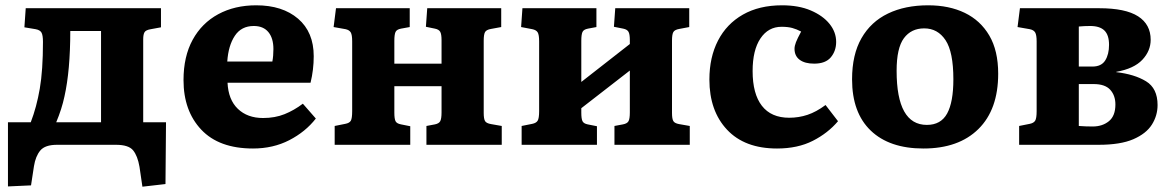

<svg xmlns="http://www.w3.org/2000/svg" viewBox="-20 -546 4419 724"><path d="M517 158 506 83Q499 42 482 21Q465 0 417 0H195Q150 0 132 21.5Q114 43 108 81L97 153L10 157V-85H96Q118 -142 130 -211.5Q142 -281 142 -388Q142 -413 136.5 -423Q131 -433 114 -436L72 -443L77 -515H587V-443L549 -436Q530 -433 525 -424.5Q520 -416 520 -398V-85H606L604 148ZM192 -85H361V-429H245Q245 -280 223 -182Q213 -135 192 -85Z M934 14Q806 14 739 -57Q672 -128 672 -244Q672 -333 706.5 -396Q741 -459 803 -492.5Q865 -526 946 -526Q1045 -526 1104 -475.5Q1163 -425 1163 -334Q1163 -283 1151 -234H838Q841 -170 877 -135.5Q913 -101 972 -101Q1017 -101 1053 -115.5Q1089 -130 1122 -155L1171 -99Q1132 -49 1071 -17.5Q1010 14 934 14ZM837 -314H1007Q1011 -335 1011 -361Q1011 -402 992 -425Q973 -448 937 -448Q890 -448 865.5 -411Q841 -374 837 -314Z M1242 0V-71L1282 -79Q1298 -82 1303 -91Q1308 -100 1308 -127V-390Q1308 -415 1302.5 -424Q1297 -433 1283 -436L1238 -444L1247 -515H1525V-444L1492 -438Q1476 -435 1471.5 -425.5Q1467 -416 1467 -392V-306H1645V-395Q1645 -417 1640 -426Q1635 -435 1620 -438L1586 -445L1591 -515H1870V-444L1832 -437Q1814 -434 1809 -425Q1804 -416 1804 -393V-120Q1804 -98 1809 -89.5Q1814 -81 1832 -78L1872 -71V0H1588V-71L1620 -77Q1635 -80 1640 -89Q1645 -98 1645 -122V-221H1467V-121Q1467 -98 1471.5 -89Q1476 -80 1492 -77L1527 -70V0Z M1947 0V-71L1987 -79Q2002 -82 2007.5 -91Q2013 -100 2013 -127V-390Q2013 -415 2007.5 -424Q2002 -433 1987 -436L1945 -444L1950 -515H2229V-444L2197 -438Q2181 -435 2176.5 -425.5Q2172 -416 2172 -392V-237L2355 -380V-395Q2355 -417 2350 -426Q2345 -435 2330 -438L2295 -445L2300 -515H2579V-444L2542 -437Q2524 -434 2519 -425Q2514 -416 2514 -393V-120Q2514 -98 2519 -89.5Q2524 -81 2541 -78L2581 -71V0H2297V-71L2329 -77Q2345 -80 2350 -89Q2355 -98 2355 -122V-280L2172 -138V-121Q2172 -98 2176.5 -89Q2181 -80 2196 -77L2231 -70V0Z M2910 14Q2788 14 2721.5 -57Q2655 -128 2655 -246Q2655 -330 2687.5 -393Q2720 -456 2781.5 -491Q2843 -526 2929 -526Q2992 -526 3037.5 -506.5Q3083 -487 3108 -456Q3133 -425 3133 -388Q3133 -354 3113 -330Q3093 -306 3050 -306Q3015 -306 2995.5 -320.5Q2976 -335 2976 -362Q2976 -373 2981.5 -387Q2987 -401 3001 -427Q2984 -436 2967.5 -440.5Q2951 -445 2927 -445Q2877 -445 2847.5 -401Q2818 -357 2818 -278Q2818 -192 2853 -147Q2888 -102 2956 -102Q2992 -102 3025 -113Q3058 -124 3093 -150L3140 -89Q3102 -44 3045 -15Q2988 14 2910 14Z M3462 14Q3334 14 3263.5 -53.5Q3193 -121 3193 -247Q3193 -340 3228.5 -402Q3264 -464 3328.5 -495Q3393 -526 3480 -526Q3559 -526 3618 -497.5Q3677 -469 3710.5 -412Q3744 -355 3744 -268Q3744 -133 3669.5 -59.5Q3595 14 3462 14ZM3475 -75Q3528 -75 3551.5 -118Q3575 -161 3575 -247Q3575 -350 3545.5 -394.5Q3516 -439 3465 -439Q3416 -439 3388.5 -402Q3361 -365 3361 -279Q3361 -75 3475 -75Z M3823 0V-71L3863 -79Q3878 -82 3883.5 -91Q3889 -100 3889 -127V-390Q3889 -414 3883.5 -423.5Q3878 -433 3863 -436L3817 -444L3826 -515H4125Q4224 -515 4271.5 -484.5Q4319 -454 4319 -396Q4319 -354 4287.5 -320.5Q4256 -287 4189 -275V-274Q4258 -266 4301.5 -239.5Q4345 -213 4345 -150Q4345 -110 4323.5 -76Q4302 -42 4253.5 -21Q4205 0 4123 0ZM4048 -295H4099Q4133 -295 4147.5 -318Q4162 -341 4162 -377Q4162 -414 4144.5 -431Q4127 -448 4091 -448Q4081 -448 4069 -447.5Q4057 -447 4048 -446ZM4100 -69Q4137 -69 4161.5 -89Q4186 -109 4186 -152Q4186 -186 4166.5 -207.5Q4147 -229 4104 -229H4048V-71Q4060 -70 4074 -69.5Q4088 -69 4100 -69Z"/></svg>

Font: Literata
Style: Bold
Weight: 700
Designer: Latin by Veronika Burian and Jose Scaglione. Greek by Irene Vlachou. Cyrillic by Vera Evstafieva.
Foundry: TypeTogether
Version: Version 3.103; ttfautohint (v1.8.4.7-5d5b);gftools[0.9.29]